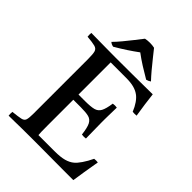

<svg xmlns="http://www.w3.org/2000/svg" viewBox="-256 -1029 1152 1152"><g transform="rotate(45 320.0 -453.5)"><path d="M33 1Q31 -14 33 -31Q80 -36 100 -40.5Q120 -45 125 -60.5Q130 -76 130 -111V-576Q130 -618 125 -636Q120 -654 99.5 -659.5Q79 -665 33 -669Q31 -684 33 -701Q59 -701 78.5 -700.5Q98 -700 118 -700Q138 -700 166 -699.5Q194 -699 237 -699Q316 -699 385 -699.5Q454 -700 500 -700.5Q546 -701 554 -701Q558 -664 563.5 -625Q569 -586 576 -542Q559 -540 543 -542Q531 -572 515 -595Q499 -618 482 -630Q463 -644 436.5 -651Q410 -658 371 -658H240V-385H295Q343 -385 368 -391.5Q393 -398 405 -420.5Q417 -443 424 -492Q442 -495 458 -492Q457 -448 456.5 -424.5Q456 -401 456 -390Q456 -379 456 -372Q456 -366 456 -362L458 -230Q443 -227 424 -230Q418 -283 406 -306Q394 -329 370.5 -335Q347 -341 304 -341H240V-124Q240 -90 240.5 -69.5Q241 -49 242 -43H379Q429 -43 459.5 -51.5Q490 -60 510 -77Q524 -88 543 -115.5Q562 -143 579 -179Q595 -181 610 -179Q600 -123 593 -78Q586 -33 581 0Q536 0 483 0Q430 0 377 -0.5Q324 -1 280.5 -1Q237 -1 211 -1Q164 -1 134.5 -0.5Q105 0 82.5 0.5Q60 1 33 1ZM323 -826Q292 -803 257 -780Q222 -757 184 -735Q167 -738 156 -748Q177 -769 200.5 -797.5Q224 -826 246.5 -854.5Q269 -883 285 -904Q293 -906 303.5 -907Q314 -908 324 -908Q333 -908 343.5 -907Q354 -906 362 -904Q379 -883 401.5 -854.5Q424 -826 448 -797.5Q472 -769 492 -748Q480 -739 464 -735Q426 -757 390.5 -779.5Q355 -802 323 -826Z"/></g></svg>

Font: Tiro Devanagari Marathi
Style: Regular
Weight: 400
Designer: Devanagari: John Hudson & Fiona Ross. Latin: John Hudson.
Foundry: Tiro Typeworks Ltd.
Version: Version 1.52